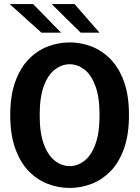

<svg xmlns="http://www.w3.org/2000/svg" viewBox="-20 -915 690 946"><path d="M323.5 11Q268 11 215.5 -9Q163 -29 121.5 -71.8Q80 -114.5 55.2 -183Q30.5 -251.5 30.5 -348Q30.5 -444.5 55.2 -512.5Q80 -580.5 121.5 -623.2Q163 -666 215.5 -686Q268 -706 323.5 -706Q379 -706 431 -686Q483 -666 524.8 -623.2Q566.5 -580.5 591 -512.5Q615.5 -444.5 615.5 -348Q615.5 -251.5 591 -183Q566.5 -114.5 524.8 -71.8Q483 -29 431 -9Q379 11 323.5 11ZM323.5 -96.5Q361.5 -96.5 395 -122Q428.5 -147.5 449.5 -202.8Q470.5 -258 470.5 -348Q470.5 -437.5 449.5 -492.8Q428.5 -548 395 -573.2Q361.5 -598.5 323.5 -598.5Q285.5 -598.5 251.5 -573.2Q217.5 -548 196.5 -492.8Q175.5 -437.5 175.5 -348Q175.5 -258 196.5 -202.8Q217.5 -147.5 251.5 -122Q285.5 -96.5 323.5 -96.5ZM377.5 -754 234.5 -895H347L470.5 -754ZM184.5 -754 27.5 -895H143L281 -754Z"/></svg>

Font: Trispace SemiBold
Style: Regular
Weight: 600
Designer: Tyler Finck
Foundry: Etcetera Type Company
Version: Version 1.210; ttfautohint (v1.8.3)